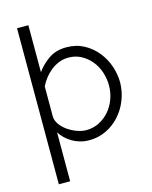

<svg xmlns="http://www.w3.org/2000/svg" viewBox="-134 -797 870 1097"><g transform="rotate(-15 301.5 -248.5)"><path d="M564 -257Q563 -204 543.5 -154.5Q524 -105 489.5 -67Q455 -29 409 -7Q363 15 309 15Q281 15 256 8Q231 1 209.5 -11.5Q188 -24 170.5 -41Q153 -58 142 -76V213H75V-710H142V-432Q171 -473 214 -502.5Q257 -532 318 -532Q376 -532 421.5 -507.5Q467 -483 499 -443.5Q531 -404 547.5 -355.5Q564 -307 564 -257ZM498 -258Q498 -300 485 -338.5Q472 -377 447.5 -406.5Q423 -436 389.5 -454Q356 -472 315 -472Q284 -472 258 -461.5Q232 -451 210.5 -434Q189 -417 171.5 -395Q154 -373 142 -348V-172Q142 -147 158 -124Q174 -101 199 -83.5Q224 -66 253 -55.5Q282 -45 308 -45Q349 -45 384 -63Q419 -81 444.5 -110.5Q470 -140 484 -178.5Q498 -217 498 -258Z"/></g></svg>

Font: Rising Sun Light
Style: Regular
Weight: 300
Designer: Matt McInerney, Pablo Impallari, Rodrigo Fuenzalida (Raleway font), Stephen Hutchings (Greek), Cristiano Sobral (main ch
Foundry: The Rising Sun Project Authors
Version: Version 4.327; ttfautohint (v1.8.4.7-5d5b-dirty)